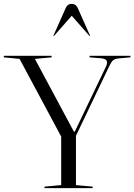

<svg xmlns="http://www.w3.org/2000/svg" viewBox="-46 -981 700 1001"><path d="M482 -677 421 -682V-690H634V-682L578 -677Q554 -675 544.5 -667.5Q535 -660 524 -637L350 -273V-16L437 -8V0H186V-8L273 -16V-269L56 -674L-26 -682V-690H223V-682L136 -674L339 -295H344L508 -637Q512 -646 512 -656Q512 -674 482 -677ZM359 -940 424 -794 421 -793 328 -899 235 -793 232 -794 297 -940Q306 -961 328 -961Q349 -961 359 -940Z"/></svg>

Font: Libre Caslon Display
Style: Regular
Weight: 400
Designer: Pablo Impallari, Rodrigo Fuenzalida
Foundry: Pablo Impallari, Rodrigo Fuenzalida
Version: Version 1.002